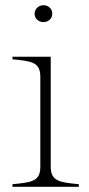

<svg xmlns="http://www.w3.org/2000/svg" viewBox="-20 -718 342 738"><path d="M28 -10V0H283V-10C212 -17 175 -20 175 -77V-500H28V-490C100 -483 135 -480 135 -423V-77C135 -20 100 -17 28 -10ZM181 -665C181 -685 165 -698 147 -698C129 -698 113 -684 113 -665C113 -646 129 -633 147 -633C165 -633 181 -646 181 -665Z"/></svg>

Font: Sprat Thin
Style: Regular
Weight: 100
Designer: Ethan Nakache
Foundry: Collletttivo
Version: Version 2.000;Glyphs 3.2 (3217)